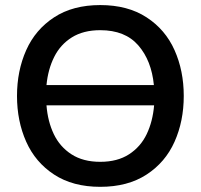

<svg xmlns="http://www.w3.org/2000/svg" viewBox="-20 -720 784 750"><path d="M46.4 -345.2Q46.4 -443.4 82.3 -523.9Q118.2 -604.5 191.4 -652.3Q264.6 -700.2 371.6 -700.2Q479 -700.2 552.5 -652.3Q626 -604.5 661.9 -523.9Q697.8 -443.4 697.8 -345.2Q697.8 -247.1 661.9 -166.5Q626 -85.9 552.5 -38.1Q479 9.8 371.6 9.8Q264.6 9.8 191.4 -38.1Q118.2 -85.9 82.3 -166.5Q46.4 -247.1 46.4 -345.2ZM581.1 -387.7Q571.8 -483.4 520.3 -542.7Q468.8 -602.1 371.6 -602.1Q305.7 -602.1 260.7 -574Q215.8 -545.9 191.7 -497.6Q167.5 -449.2 161.6 -387.7ZM582 -308.6H161.6Q166.5 -245.6 190.2 -196Q213.9 -146.5 259.3 -117.2Q304.7 -87.9 371.6 -87.9Q438.5 -87.9 483.9 -117.2Q529.3 -146.5 553 -196Q576.7 -245.6 582 -308.6Z"/></svg>

Font: Acari Sans SemiBold
Style: Regular
Weight: 600
Designer: Alfredo Marco Pradil and Stefan Peev
Foundry: Hanken Design Co.
Version: Version 1.045;January 11, 2019;FontCreator 11.5.0.2425 64-bi